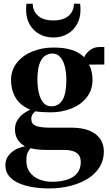

<svg xmlns="http://www.w3.org/2000/svg" viewBox="-20 -788 596 1052"><path d="M248 244.5Q205.5 244.5 163.2 238Q121 231.5 86.2 217Q51.5 202.5 30.5 178Q9.5 153.5 9.5 117Q9.5 90.5 23.2 69.5Q37 48.5 61.2 34Q85.5 19.5 117 14Q89.5 -2 75.8 -25Q62 -48 62 -80Q62 -105 72.8 -125Q83.5 -145 102.5 -160.5Q121.5 -176 146 -187Q90 -210.5 65.2 -253.2Q40.5 -296 40.5 -348.5Q40.5 -404 72.5 -444.2Q104.5 -484.5 157.2 -506Q210 -527.5 272.5 -527.5Q332.5 -527.5 373.8 -514.2Q415 -501 441 -474.5Q452 -498 474 -514.2Q496 -530.5 526.5 -530.5H551.5V-434.5L466.5 -434Q472.5 -427.5 477 -413.5Q481.5 -399.5 484.2 -382.8Q487 -366 487 -351.5Q487 -296 456 -255.8Q425 -215.5 372.8 -194Q320.5 -172.5 256 -172.5Q235.5 -172.5 212.5 -174Q189.5 -175.5 173.5 -178Q164 -170.5 157.8 -160.8Q151.5 -151 151.5 -135.5Q151.5 -110 174.8 -99.2Q198 -88.5 256 -88.5H371Q429 -88.5 468.5 -72.8Q508 -57 528.5 -27.5Q549 2 549 42Q549 89.5 526 127Q503 164.5 461.8 190.5Q420.5 216.5 365.8 230.5Q311 244.5 248 244.5ZM263.5 208Q312.5 208 348.2 196.2Q384 184.5 403.2 160.5Q422.5 136.5 422.5 100Q422.5 78 413.2 63.5Q404 49 383.2 41.2Q362.5 33.5 328 33.5H234.5Q208 33.5 185.8 30.8Q163.5 28 147.5 24Q138 33.5 131.2 48.5Q124.5 63.5 124.5 91.5Q124.5 131.5 144.2 157.2Q164 183 195.8 195.2Q227.5 207.5 263.5 208ZM261 -205.5Q302 -205.5 322.8 -240.5Q343.5 -275.5 343.5 -350.5Q343.5 -392 335 -424.5Q326.5 -457 309.8 -475.8Q293 -494.5 268 -494.5Q241.5 -494.5 223 -479.5Q204.5 -464.5 194.8 -433Q185 -401.5 185 -353Q185 -310.5 193.2 -277Q201.5 -243.5 218.2 -224.5Q235 -205.5 261 -205.5ZM272.5 -582.5Q228.5 -582.5 194.8 -601.8Q161 -621 142 -655.2Q123 -689.5 123 -734.5Q123 -744.5 123.5 -752.2Q124 -760 125 -767.5H159.5Q159.5 -762.5 160 -756.8Q160.5 -751 162 -745Q167.5 -723.5 181.8 -708Q196 -692.5 218.8 -684.2Q241.5 -676 272.5 -676Q303 -676 325.8 -684.2Q348.5 -692.5 362.8 -708Q377 -723.5 382.5 -745Q384 -751 384.5 -756.8Q385 -762.5 385 -767.5H419Q420 -760 420.5 -752.2Q421 -744.5 421 -734.5Q421 -689.5 402 -655.2Q383 -621 349.5 -601.8Q316 -582.5 272.5 -582.5Z"/></svg>

Font: Merriweather 120pt
Style: Bold
Weight: 700
Designer: Eben Sorkin
Foundry: Eben Sorkin
Version: Version 2.100